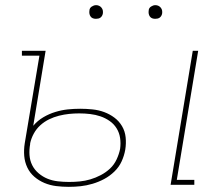

<svg xmlns="http://www.w3.org/2000/svg" viewBox="-20 -717 865 745"><path d="M642 0 728 -520H749L666 -19H734V0ZM247 8Q222 8 198 5Q174 2 152.5 -7Q131 -16 113.5 -31Q96 -46 86 -67Q76 -88 74 -112Q72 -136 76 -161L133 -501H65V-520H157L109 -229Q126 -249 148 -262Q170 -275 194.5 -282.5Q219 -290 243 -292.5Q267 -295 291 -295Q315 -295 339 -292.5Q363 -290 384.5 -282Q406 -274 424 -260.5Q442 -247 453.5 -227.5Q465 -208 467.5 -184.5Q470 -161 466 -136Q462 -113 452 -91Q442 -69 424 -51.5Q406 -34 384.5 -22.5Q363 -11 339.5 -4Q316 3 293 5.5Q270 8 247 8ZM248 -11Q269 -11 289.5 -13Q310 -15 330.5 -21Q351 -27 371 -37.5Q391 -48 407 -63Q423 -78 432.5 -98.5Q442 -119 446 -139Q449 -161 446 -181.5Q443 -202 432.5 -219Q422 -236 405.5 -247.5Q389 -259 370 -265.5Q351 -272 330 -274.5Q309 -277 287 -277Q268 -277 248.5 -275Q229 -273 209 -268Q189 -263 170.5 -254Q152 -245 136.5 -231Q121 -217 111 -198.5Q101 -180 97 -161V-158Q93 -136 94.5 -115Q96 -94 105 -76Q114 -58 130 -44.5Q146 -31 164.5 -23.5Q183 -16 204.5 -13.5Q226 -11 248 -11ZM582 -644Q576 -644 570.5 -646Q565 -648 561.5 -653Q558 -658 557 -664Q556 -670 557 -676Q557 -681 559.5 -685Q562 -689 566 -691.5Q570 -694 574 -695.5Q578 -697 583 -697Q589 -697 594.5 -694.5Q600 -692 604 -687Q608 -682 609 -676Q610 -670 609 -664Q608 -659 605.5 -655Q603 -651 599.5 -648.5Q596 -646 591.5 -645Q587 -644 582 -644ZM352 -644Q346 -644 340.5 -646Q335 -648 331.5 -653Q328 -658 327 -664Q326 -670 327 -676Q327 -681 329.5 -685Q332 -689 336 -691.5Q340 -694 344 -695.5Q348 -697 353 -697Q359 -697 364.5 -694.5Q370 -692 374 -687Q378 -682 379 -676Q380 -670 379 -664Q378 -659 375.5 -655Q373 -651 369.5 -648.5Q366 -646 361.5 -645Q357 -644 352 -644Z"/></svg>

Font: Iosevka Etoile Thin
Style: Italic
Weight: 100
Italic angle: -9°
Designer: Belleve Invis
Foundry: Belleve Invis
Version: Version 22.1.2; ttfautohint (v1.8.4)